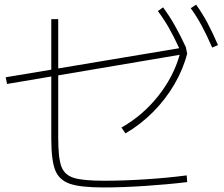

<svg xmlns="http://www.w3.org/2000/svg" viewBox="-20 -823 978 839"><path d="M204.1 -216.8V-488.8L10.7 -456.1L4.9 -485.4L204.1 -518.6V-739.3H234.4V-523.9L763.2 -612.3Q739.7 -663.1 717.8 -701.7Q695.8 -740.2 669.9 -774.4L692.4 -791Q720.7 -752.9 744.1 -711.4Q767.6 -669.9 792 -617.2L797.9 -588.9Q780.3 -520 741.9 -454.3Q703.6 -388.7 648.7 -333.5Q593.8 -278.3 528.3 -240.2L510.7 -265.6Q603 -317.9 670.4 -402.3Q737.8 -486.8 765.1 -583.5L234.4 -493.7V-219.7Q234.4 -133.3 248 -95.9Q261.7 -58.6 302 -45.9Q342.3 -33.2 435.5 -33.2Q519 -33.2 614.5 -39.3Q710 -45.4 795.9 -56.6L797.9 -27.3Q708.5 -16.6 611.1 -10.3Q513.7 -3.9 432.6 -3.9Q332 -3.9 285.2 -20Q238.3 -36.1 221.2 -79.6Q204.1 -123 204.1 -216.8ZM813.5 -787.1 836.9 -802.7Q864.7 -764.2 886.7 -722.7Q908.7 -681.2 932.6 -626L907.2 -615.2Q883.3 -670.4 861.3 -710.9Q839.4 -751.5 813.5 -787.1Z"/></svg>

Font: Pretendard JP Thin
Style: Regular
Weight: 100
Designer: Base glyphs from Inter by Rasmus Andersson; Hangeul glyphs from Noto Sans CJK(Source Han Sans) by Jang Soo-young and Kan
Foundry: Kil Hyung-jin
Version: Version 1.309